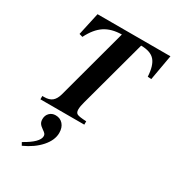

<svg xmlns="http://www.w3.org/2000/svg" viewBox="-228 -792 1131 1243"><g transform="rotate(30 337.5 -170.5)"><path d="M674.8 -662.1 641.1 -472.2 613.8 -474.1Q609.4 -556.6 577.9 -591.8Q546.4 -627 476.1 -627L340.8 -127Q330.1 -89.8 330.1 -65.9Q330.1 -42 345 -34.7Q359.9 -27.3 413.1 -24.9V0H85V-24.9H99.1Q136.2 -24.9 157.2 -41.7Q178.2 -58.6 189 -96.2L332 -627Q255.9 -626 205.6 -593Q155.3 -560.1 118.2 -485.8L92.8 -493.2L129.9 -662.1ZM130.9 320.8 119.1 299.8Q223.1 242.2 223.1 195.8Q223.1 186 217.5 179Q211.9 171.9 195.8 161.1Q175.8 147.5 168 135Q160.2 122.6 160.2 104Q160.2 76.2 178 58.1Q195.8 40 223.1 40Q257.8 40 278.8 64Q299.8 87.9 299.8 127.9Q299.8 181.6 253.9 233.9Q208 286.1 130.9 320.8Z"/></g></svg>

Font: Accordance
Style: Bold-Italic
Weight: 700
Italic angle: -11°
Version: Version 1.2 (build January 31, 2020) Miklal Software Solutio